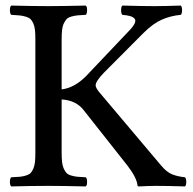

<svg xmlns="http://www.w3.org/2000/svg" viewBox="-20 -667 694 689"><path d="M201.2 -310.1V-122.1Q201.2 -101.1 202.6 -86.7Q204.1 -72.3 208.7 -62Q213.4 -51.8 218.8 -46.1Q224.1 -40.5 235.6 -37.1Q247.1 -33.7 257.8 -32.7Q268.6 -31.7 288.1 -30.8Q292.5 -26.4 292.5 -14.4Q292.5 -2.4 288.1 2Q198.2 0 153.8 0Q98.1 0 20 2Q15.6 -2.4 15.6 -14.4Q15.6 -26.4 20 -30.8Q40 -31.7 51 -32.7Q62 -33.7 73.2 -37.1Q84.5 -40.5 89.8 -46.1Q95.2 -51.8 99.6 -61.8Q104 -71.8 105.5 -85.4Q106.9 -99.1 106.9 -120.1V-525.9Q106.9 -545.9 105.5 -559.3Q104 -572.8 99.6 -582.8Q95.2 -592.8 89.8 -598.1Q84.5 -603.5 73.5 -606.9Q62.5 -610.4 51 -611.6Q39.6 -612.8 20 -613.8Q15.6 -618.2 15.6 -630.4Q15.6 -642.6 20 -647Q104 -645 153.8 -645Q198.2 -645 288.1 -647Q292.5 -642.6 292.5 -630.4Q292.5 -618.2 288.1 -613.8Q268.6 -612.8 257.8 -611.8Q247.1 -610.8 235.6 -607.4Q224.1 -604 219 -598.4Q213.9 -592.8 209 -582.8Q204.1 -572.8 202.6 -558.3Q201.2 -543.9 201.2 -522.9V-346.2Q246.6 -351.6 288.1 -393.1L442.9 -556.2Q458.5 -572.3 463.4 -583.5Q468.3 -594.7 462.2 -600.8Q456.1 -606.9 445.8 -609.6Q435.5 -612.3 418.9 -613.8Q414.6 -618.2 414.6 -630.4Q414.6 -642.6 418.9 -647Q493.2 -645 534.2 -645Q569.3 -645 628.9 -647Q633.3 -642.6 633.3 -630.4Q633.3 -618.2 628.9 -613.8Q592.3 -610.4 560.5 -596.4Q528.8 -582.5 495.1 -548.8L354 -407.2Q323.2 -375.5 323.2 -360.8Q323.2 -351.1 338.9 -333L558.1 -73.2Q578.1 -49.3 597.4 -41.5Q616.7 -33.7 644 -30.8Q648.4 -26.4 648.4 -14.4Q648.4 -2.4 644 2Q575.7 0 540 0Q518.1 0 478 2Q473.1 2 473.1 -3.9Q469.7 -30.8 437 -73.2L280.8 -271Q253.4 -307.1 201.2 -310.1Z"/></svg>

Font: Common Serif News
Style: Regular
Weight: 450
Designer: Philipp H. Poll, Khaled Hosny
Foundry: Stefan Peev, Context Ltd.
Version: Version 1.026